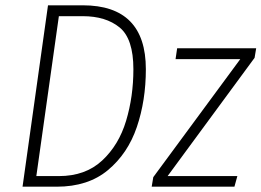

<svg xmlns="http://www.w3.org/2000/svg" viewBox="-20 -704 986 724"><path d="M530 -443Q530 -325 496 -225Q462 -125 387 -62.5Q312 0 194 0H65L161 -684H292Q530 -684 530 -443ZM202 -643 117 -40H202Q302 -40 365 -98.5Q428 -157 455.5 -248.5Q483 -340 483 -443Q483 -558 431 -600.5Q379 -643 292 -643ZM946 -522 940 -486 612 -40H875L864 0H552L558 -36L886 -481H642L648 -522Z"/></svg>

Font: Fira Sans Condensed ExtraLight
Style: Italic
Weight: 275
Width: 3
Italic angle: -8°
Designer: Carrois Corporate & Edenspiekermann AG
Foundry: Carrois Corporate GbR & Edenspiekermann AG
Version: Version 4.203